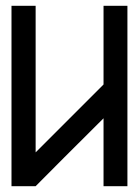

<svg xmlns="http://www.w3.org/2000/svg" viewBox="-20 -640 478 660"><path d="M418 0H335.9V-233.4Q179.7 -78.1 102.5 0H19.5V-620.1H102.5V-116.2L335.9 -349.6V-620.1H418Z"/></svg>

Font: mr_KirucoupageG
Style: Regular
Weight: 400
Designer: Jan Henkel
Version: Version 1.00 May 25, 2020, initial release